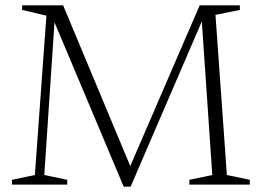

<svg xmlns="http://www.w3.org/2000/svg" viewBox="-20 -696 987 724"><path d="M835.5 -36 922 -18V0H694V-18L780.5 -36L740 -630L747 -629L472.5 8H446.5L180 -625L186.5 -626.5L147 -36L233.5 -18V0H25V-18L111.5 -36L155 -637L63.5 -658.5V-676H218L477 -56L465.5 -56.5L733 -676H884.5V-658.5L792.5 -640Z"/></svg>

Font: Newsreader 16pt Light
Style: Regular
Weight: 300
Designer: Hugues Gentile
Foundry: Production Type
Version: Version 1.003